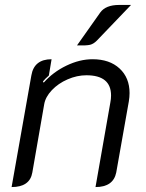

<svg xmlns="http://www.w3.org/2000/svg" viewBox="-20 -749 590 778"><path d="M107 -443Q118 -509 189 -509L178 -443Q163 -430 154 -419L157 -414Q195 -457 249 -483Q303 -509 355 -509Q424 -509 464.5 -471.5Q505 -434 505 -372Q505 -356 502 -338L451 -50Q439 9 367 9L427 -333Q430 -348 430 -362Q430 -444 330 -444Q292 -444 254 -427.5Q216 -411 190 -383.5Q164 -356 159 -326L111 -50Q101 9 27 9ZM386 -698Q408 -729 463 -729H511L372 -584Q359 -571 345 -567.5Q331 -564 292 -565Z"/></svg>

Font: K2D Light
Style: Italic
Weight: 300
Italic angle: -10°
Designer: Katatrad Aksorn Co.,Ltd.
Foundry: Cadson Demak Co.,Ltd.
Version: Version 1.000; ttfautohint (v1.6)